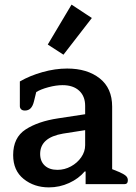

<svg xmlns="http://www.w3.org/2000/svg" viewBox="-20 -798 589 832"><path d="M187 -605 290 -778 378 -720 255 -561ZM37 -126Q37 -202 91 -237Q145 -272 231 -285L349 -303V-339Q349 -381 323 -405Q297 -429 251 -429Q223 -429 189.5 -420Q156 -411 137 -399L127 -358Q122 -338 112.5 -328.5Q103 -319 88 -319Q77 -319 71.5 -324.5Q66 -330 66 -338V-445Q109 -470 164 -485.5Q219 -501 271 -501Q358 -501 412 -458.5Q466 -416 466 -336V-65L498 -52Q518 -43 526 -35.5Q534 -28 534 -17Q534 0 519 0H351V-55H347Q321 -24 279.5 -5Q238 14 192 14Q128 14 82.5 -22.5Q37 -59 37 -126ZM349 -169V-234L253 -219Q154 -202 154 -131Q154 -99 174 -80.5Q194 -62 229 -62Q260 -62 287.5 -77Q315 -92 332 -116.5Q349 -141 349 -169Z"/></svg>

Font: MaitreeSemiBold
Style: Regular
Weight: 600
Designer: CadsonDemak Team
Foundry: CadsonDemak
Version: Version 1.000